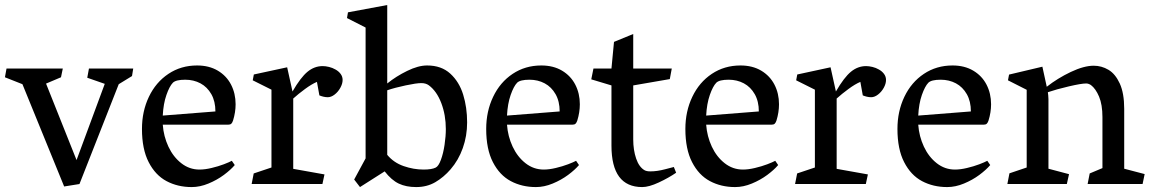

<svg xmlns="http://www.w3.org/2000/svg" viewBox="-33 -739 4623 771"><path d="M502 -463.9 497.1 -433.6 443.8 -400.9 286.1 0 224.6 9.8 57.1 -400.9 -13.2 -428.7 -6.8 -463.9H219.2L211.9 -428.7L151.9 -403.3L274.4 -96.2L387.7 -402.3L317.4 -426.8L324.2 -463.9Z M897.9 -93.3 909.7 -76.2Q893.6 -57.1 866 -36.6Q838.4 -16.1 804.2 -2Q770 12.2 736.8 12.2Q680.7 12.2 635.7 -11.7Q590.8 -35.6 564 -87.9Q537.1 -140.1 537.1 -221.2Q537.1 -292 564.9 -350.3Q592.8 -408.7 643.3 -442.4Q693.8 -476.1 758.3 -476.1Q806.6 -476.1 841.6 -455.3Q876.5 -434.6 894.8 -399.2Q913.1 -363.8 913.1 -320.3Q913.1 -288.1 902.8 -254.9Q899.9 -246.1 895.8 -242.2Q891.6 -238.3 882.8 -238.3H620.6Q624 -191.4 643.3 -150.1Q662.6 -108.9 695.1 -83.5Q727.5 -58.1 768.1 -58.1Q790 -58.1 816.7 -64.5Q843.3 -70.8 865.7 -79.3Q888.2 -87.9 897.9 -93.3ZM661.1 -406.7Q647.5 -392.6 635.3 -357.7Q623 -322.8 620.6 -274.9L832 -291.5Q832 -332 815.7 -360.8Q799.3 -389.6 772 -404.3Q744.6 -418.9 710.9 -418.9Q673.3 -418.9 661.1 -406.7Z M981.9 -416.5 986.3 -439.9 1120.1 -468.8 1141.6 -371.6Q1174.3 -428.2 1201.9 -450.9Q1229.5 -473.6 1262.7 -473.6Q1274.4 -473.6 1288.3 -470.2Q1302.2 -466.8 1314 -460Q1326.7 -453.1 1334.7 -442.4Q1342.8 -431.6 1342.8 -418Q1342.8 -402.8 1333.7 -386.5Q1324.7 -370.1 1310.8 -359.4Q1296.9 -348.6 1283.2 -348.6Q1274.4 -348.6 1265.4 -350.8Q1256.3 -353 1249.5 -356L1239.7 -410.2Q1218.8 -401.4 1192.1 -381.8Q1165.5 -362.3 1144.5 -343.3V-61L1270 -38.6L1261.7 0H977.5L985.8 -42.5L1057.1 -66.4V-378.9Z M1412.6 12.2 1389.2 -18.1 1435.1 -103V-628.4L1360.4 -666.5L1364.3 -689.5L1522 -718.8V-403.8Q1557.6 -432.6 1602.1 -454.3Q1646.5 -476.1 1682.1 -476.1Q1739.3 -476.1 1775.1 -443.4Q1811 -410.6 1826.9 -359.1Q1842.8 -307.6 1842.8 -247.6Q1842.8 -192.9 1825.4 -144.3Q1808.1 -95.7 1776.4 -59.1Q1748.5 -26.9 1714.8 -7.3Q1681.2 12.2 1638.2 12.2Q1597.7 12.2 1568.4 -1.7Q1539.1 -15.6 1511.7 -50.8ZM1668 -58.1Q1700.7 -58.1 1716.3 -65.9Q1728 -71.3 1737.5 -97.2Q1747.1 -123 1752.2 -157.5Q1757.3 -191.9 1757.3 -220.7Q1757.3 -277.3 1739 -325.2Q1720.7 -373 1689 -396.5Q1676.8 -405.3 1658.7 -405.3Q1639.2 -405.3 1596.4 -396.2Q1553.7 -387.2 1522 -376.5V-117.2Q1547.9 -85.9 1587.9 -72Q1627.9 -58.1 1668 -58.1Z M2280.3 -93.3 2292 -76.2Q2275.9 -57.1 2248.3 -36.6Q2220.7 -16.1 2186.5 -2Q2152.3 12.2 2119.1 12.2Q2063 12.2 2018.1 -11.7Q1973.1 -35.6 1946.3 -87.9Q1919.4 -140.1 1919.4 -221.2Q1919.4 -292 1947.3 -350.3Q1975.1 -408.7 2025.6 -442.4Q2076.2 -476.1 2140.6 -476.1Q2189 -476.1 2223.9 -455.3Q2258.8 -434.6 2277.1 -399.2Q2295.4 -363.8 2295.4 -320.3Q2295.4 -288.1 2285.2 -254.9Q2282.2 -246.1 2278.1 -242.2Q2273.9 -238.3 2265.1 -238.3H2002.9Q2006.3 -191.4 2025.6 -150.1Q2044.9 -108.9 2077.4 -83.5Q2109.9 -58.1 2150.4 -58.1Q2172.4 -58.1 2199 -64.5Q2225.6 -70.8 2248 -79.3Q2270.5 -87.9 2280.3 -93.3ZM2043.5 -406.7Q2029.8 -392.6 2017.6 -357.7Q2005.4 -322.8 2002.9 -274.9L2214.4 -291.5Q2214.4 -332 2198 -360.8Q2181.6 -389.6 2154.3 -404.3Q2127 -418.9 2093.3 -418.9Q2055.7 -418.9 2043.5 -406.7Z M2350.1 -463.9H2422.4L2432.6 -570.8L2509.8 -602.5V-463.9H2664.6L2656.7 -421.4L2509.8 -396V-179.2Q2509.8 -136.7 2521.5 -102.3Q2533.2 -67.9 2555.7 -55.2Q2564 -50.8 2578.6 -50.8Q2606 -50.8 2637.7 -59.3Q2669.4 -67.9 2672.9 -68.4L2682.1 -45.4Q2652.3 -24.9 2612.5 -6.3Q2572.8 12.2 2545.9 12.2Q2422.4 12.2 2422.4 -154.3V-396L2341.3 -420.4Z M3080.1 -93.3 3091.8 -76.2Q3075.7 -57.1 3048.1 -36.6Q3020.5 -16.1 2986.3 -2Q2952.1 12.2 2918.9 12.2Q2862.8 12.2 2817.9 -11.7Q2772.9 -35.6 2746.1 -87.9Q2719.2 -140.1 2719.2 -221.2Q2719.2 -292 2747.1 -350.3Q2774.9 -408.7 2825.4 -442.4Q2876 -476.1 2940.4 -476.1Q2988.8 -476.1 3023.7 -455.3Q3058.6 -434.6 3076.9 -399.2Q3095.2 -363.8 3095.2 -320.3Q3095.2 -288.1 3085 -254.9Q3082 -246.1 3077.9 -242.2Q3073.7 -238.3 3064.9 -238.3H2802.7Q2806.2 -191.4 2825.4 -150.1Q2844.7 -108.9 2877.2 -83.5Q2909.7 -58.1 2950.2 -58.1Q2972.2 -58.1 2998.8 -64.5Q3025.4 -70.8 3047.9 -79.3Q3070.3 -87.9 3080.1 -93.3ZM2843.3 -406.7Q2829.6 -392.6 2817.4 -357.7Q2805.2 -322.8 2802.7 -274.9L3014.2 -291.5Q3014.2 -332 2997.8 -360.8Q2981.4 -389.6 2954.1 -404.3Q2926.8 -418.9 2893.1 -418.9Q2855.5 -418.9 2843.3 -406.7Z M3164.1 -416.5 3168.5 -439.9 3302.2 -468.8 3323.7 -371.6Q3356.4 -428.2 3384 -450.9Q3411.6 -473.6 3444.8 -473.6Q3456.5 -473.6 3470.5 -470.2Q3484.4 -466.8 3496.1 -460Q3508.8 -453.1 3516.8 -442.4Q3524.9 -431.6 3524.9 -418Q3524.9 -402.8 3515.9 -386.5Q3506.8 -370.1 3492.9 -359.4Q3479 -348.6 3465.3 -348.6Q3456.5 -348.6 3447.5 -350.8Q3438.5 -353 3431.6 -356L3421.9 -410.2Q3400.9 -401.4 3374.3 -381.8Q3347.7 -362.3 3326.7 -343.3V-61L3452.1 -38.6L3443.8 0H3159.7L3168 -42.5L3239.3 -66.4V-378.9Z M3931.6 -93.3 3943.4 -76.2Q3927.2 -57.1 3899.7 -36.6Q3872.1 -16.1 3837.9 -2Q3803.7 12.2 3770.5 12.2Q3714.4 12.2 3669.4 -11.7Q3624.5 -35.6 3597.7 -87.9Q3570.8 -140.1 3570.8 -221.2Q3570.8 -292 3598.6 -350.3Q3626.5 -408.7 3677 -442.4Q3727.5 -476.1 3792 -476.1Q3840.3 -476.1 3875.2 -455.3Q3910.2 -434.6 3928.5 -399.2Q3946.8 -363.8 3946.8 -320.3Q3946.8 -288.1 3936.5 -254.9Q3933.6 -246.1 3929.4 -242.2Q3925.3 -238.3 3916.5 -238.3H3654.3Q3657.7 -191.4 3677 -150.1Q3696.3 -108.9 3728.8 -83.5Q3761.2 -58.1 3801.8 -58.1Q3823.7 -58.1 3850.3 -64.5Q3877 -70.8 3899.4 -79.3Q3921.9 -87.9 3931.6 -93.3ZM3694.8 -406.7Q3681.2 -392.6 3668.9 -357.7Q3656.7 -322.8 3654.3 -274.9L3865.7 -291.5Q3865.7 -332 3849.4 -360.8Q3833 -389.6 3805.7 -404.3Q3778.3 -418.9 3744.6 -418.9Q3707 -418.9 3694.8 -406.7Z M4014.6 -416.5 4019 -439.5 4152.8 -471.2 4170.4 -390.6Q4213.9 -424.8 4266.8 -450Q4319.8 -475.1 4358.9 -475.1Q4390.6 -475.1 4418.2 -458.7Q4445.8 -442.4 4463.6 -403.6Q4481.4 -364.7 4481.4 -301.8V-61.5L4563.5 -40L4555.2 0H4334.5L4342.8 -42.5L4394 -64V-268.6Q4394 -318.8 4380.4 -351.1Q4366.7 -383.3 4347.7 -397.5Q4337.9 -403.8 4328.6 -403.8Q4309.1 -403.8 4259 -392.1Q4209 -380.4 4174.8 -368.7Q4175.3 -365.7 4176.3 -356.2Q4177.2 -346.7 4177.2 -340.8V-61.5L4259.8 -39.6L4251 0H4012.2L4020.5 -43L4089.8 -66.4V-378.4Z"/></svg>

Font: Vesper Libre
Style: Regular
Weight: 400
Designer: Robert Keller & Kimya Gandhi
Foundry: Mota Italic
Version: Version 1.058